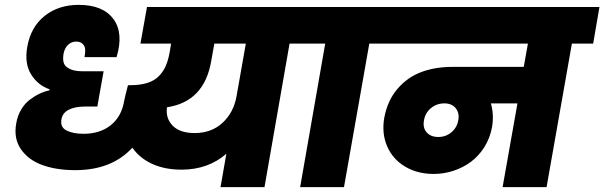

<svg xmlns="http://www.w3.org/2000/svg" viewBox="-20 -769 2483 789"><path d="M289.1 -69.8Q212.4 -69.8 154.5 -90.6Q96.7 -111.3 65.9 -156Q35.2 -200.7 46.9 -263.2Q52.2 -293.9 66.9 -318.6Q81.5 -343.3 101.6 -358.6Q121.6 -374 141.6 -383.5Q161.6 -393.1 183.1 -397.9L184.1 -401.9Q135.7 -418.5 107.9 -463.1Q80.1 -507.8 91.8 -575.2Q106 -657.7 163.1 -703.4Q220.2 -749 303.2 -749Q403.3 -749 446 -690.9Q488.8 -632.8 459 -534.2H327.1Q330.6 -550.3 330.1 -564.5Q329.6 -578.6 320.1 -588.4Q310.5 -598.1 293 -598.1Q273.4 -598.1 259.5 -584.5Q245.6 -570.8 241.2 -548.8Q237.8 -527.3 241.2 -513.4Q244.6 -499.5 257.3 -491.2Q270 -482.9 284.9 -479.5Q299.8 -476.1 318.8 -476.1H405.8L379.9 -331.1H328.1Q287.1 -331.1 261.2 -317.4Q235.4 -303.7 231.9 -274.9Q228 -245.1 254.6 -232.2Q281.2 -219.2 323.2 -219.2Q391.1 -219.2 435.3 -254.6Q479.5 -290 490.2 -354Q493.7 -373 505.9 -418.9H515.1Q556.6 -418.9 586.2 -428.5Q615.7 -438 633.5 -456.8Q651.4 -475.6 661.1 -498Q670.9 -520.5 676.8 -551.8L683.1 -589.8H557.1L584 -740.2H1284.2L1257.8 -589.8H1169.9L1066.9 0H886.2L910.2 -137.2Q835 -71.8 726.1 -71.8Q657.7 -71.8 606 -95.2Q554.2 -118.7 523.9 -162.1Q439.5 -69.8 289.1 -69.8ZM779.8 -222.2Q849.1 -222.2 894.8 -264.6Q940.4 -307.1 952.1 -374L990.2 -589.8H860.8L848.1 -519Q819.8 -351.1 666 -328.1Q660.2 -282.2 689.9 -252.2Q719.7 -222.2 779.8 -222.2Z M1213.4 0 1316.4 -589.8H1228.5L1255.4 -740.2H1610.4L1583.5 -589.8H1497.6L1393.6 0Z M1781.2 -206.1Q1812 -206.1 1835 -225.3Q1857.9 -244.6 1863.3 -274.9Q1868.7 -304.7 1852.5 -324.5Q1836.4 -344.2 1806.2 -344.2Q1774.4 -344.2 1750.7 -324.5Q1727.1 -304.7 1722.2 -273.9Q1716.8 -243.7 1733.4 -224.9Q1750 -206.1 1781.2 -206.1ZM1555.2 -589.8 1582 -740.2H2443.4L2417.5 -589.8H2330.1L2226.1 0H2045.4L2106.4 -344.2H1997.1Q2010.3 -300.3 2002.4 -249Q1994.1 -202.1 1970.5 -164.6Q1946.8 -127 1913.8 -103Q1880.9 -79.1 1842 -66.7Q1803.2 -54.2 1762.2 -54.2Q1695.8 -54.2 1645.3 -84Q1594.7 -113.8 1571.3 -167Q1547.9 -220.2 1559.1 -285.2Q1572.3 -356 1613.3 -403.8Q1654.3 -451.7 1711.2 -472.9Q1768.1 -494.1 1838.4 -494.1H2132.3L2149.4 -589.8Z"/></svg>

Font: Poppins ExtraBold
Style: Italic
Weight: 800
Italic angle: -10°
Designer: Ninad Kale (Devanagari), Jonny Pinhorn (Latin)
Foundry: Indian Type Foundry
Version: Version 3.200;PS 1.000;hotconv 16.6.54;makeotf.lib2.5.65590